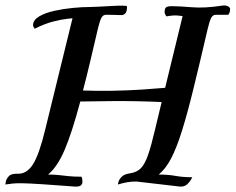

<svg xmlns="http://www.w3.org/2000/svg" viewBox="-51 -691 877 715"><path d="M665 -31Q665 -31 660.5 -22.5Q656 -14 646.5 -5Q637 4 621 4L457 -15Q438 -15 423.5 -12.5Q409 -10 388 -4Q388 -4 390 -13Q392 -22 402 -32.5Q412 -43 436 -46Q459 -50 473.5 -64.5Q488 -79 500 -113Q512 -147 526 -207L551 -311Q509 -313 459.5 -314Q410 -315 364 -314.5Q318 -314 286 -313.5Q254 -313 248 -313Q217 -197 190 -133.5Q163 -70 128 -41Q151 -41 168.5 -39Q186 -37 205 -35Q224 -33 251 -33Q254 -32 255 -25.5Q256 -19 256 -14Q256 -6 250.5 -1Q245 4 231 4Q152 -2 105.5 -5Q59 -8 34.5 -8.5Q10 -9 -3.5 -7.5Q-17 -6 -31 -4Q-31 -4 -29.5 -14Q-28 -24 -18.5 -34.5Q-9 -45 15 -44Q49 -43 72 -79.5Q95 -116 117 -207L219 -623Q219 -623 199.5 -621Q180 -619 148 -611Q116 -603 78 -584Q72 -592 72 -598Q73 -617 95 -630Q117 -643 150.5 -650.5Q184 -658 220 -661.5Q256 -665 286 -665Q293 -665 314.5 -666Q336 -667 361 -668.5Q386 -670 404 -670Q422 -670 422 -667Q422 -648 416 -641.5Q410 -635 402.5 -635Q395 -635 390 -635Q390 -635 374.5 -635.5Q359 -636 344 -636Q332 -636 326 -623.5Q320 -611 314 -586Q298 -518 284.5 -460.5Q271 -403 258 -354Q310 -352 368 -353Q426 -354 478.5 -357.5Q531 -361 564 -364L629 -631Q629 -631 612.5 -633Q596 -635 569 -630Q562 -639 562 -646Q562 -660 568 -664Q574 -668 588 -668Q616 -668 663.5 -664Q711 -660 776 -670Q790 -672 798 -667.5Q806 -663 806 -658Q806 -644 799 -636H753Q741 -636 735 -623.5Q729 -611 723 -586Q693 -457 670 -363Q647 -269 627 -205Q607 -141 586.5 -101.5Q566 -62 540 -41Q575 -41 602.5 -36Q630 -31 665 -31Z"/></svg>

Font: Sedan
Style: Italic
Weight: 400
Italic angle: -13.8°
Designer: Sebastian Salazar
Foundry: Sebastian Salazar
Version: Version 1.100; ttfautohint (v1.8.4.7-5d5b)